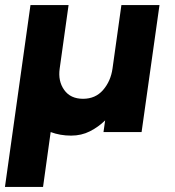

<svg xmlns="http://www.w3.org/2000/svg" viewBox="-80 -520 688 756"><path d="M-60.5 216 40 -500H190L155 -250Q148 -200.5 172.8 -165.8Q197.5 -131 247 -131Q296 -131 326 -165.8Q356 -200.5 363 -250L398 -500H548L477.5 0H327.5L334 -46Q307.5 -20 274 -3Q240.5 14 200 14Q157 14 119.5 0L89.5 216Z"/></svg>

Font: Urbanist Black
Style: Italic
Weight: 900
Italic angle: -8°
Designer: Corey Hu
Foundry: Corey Hu
Version: Version 1.330; ttfautohint (v1.8.4.7-5d5b)